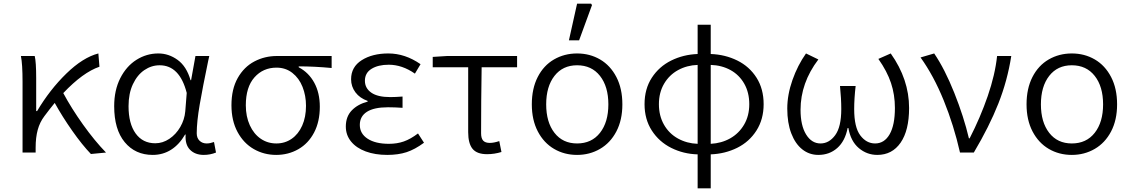

<svg xmlns="http://www.w3.org/2000/svg" viewBox="-20 -839 6225 1056"><path d="M95 -531H171Q179 -498 179 -409V-228H184Q254 -346 345 -434.5Q436 -523 521 -545L527 -472Q436 -441 328 -327Q373 -243 436.5 -154Q500 -65 563 0L480 8Q432 -42 377.5 -119.5Q323 -197 281 -273Q253 -239 224 -200Q199 -167 187.5 -125Q176 -83 176 -27V0H104V-389Q104 -487 95 -531Z M608 -255Q608 -343 641.5 -409Q675 -475 730.5 -510Q786 -545 851 -545Q908 -545 957 -509.5Q1006 -474 1028 -398H1031L1055 -531H1131L1125 -504Q1095 -360 1078.5 -264.5Q1062 -169 1062 -106Q1062 -80 1077.5 -65Q1093 -50 1117 -50Q1135 -50 1157 -58L1168 0Q1136 13 1101 13Q1053 13 1025 -15.5Q997 -44 1001 -99H998Q966 -44 921 -15.5Q876 13 820 13Q724 13 666 -57Q608 -127 608 -255ZM999 -227 1007 -328Q968 -480 858 -480Q813 -480 774 -453.5Q735 -427 711 -376Q687 -325 687 -255Q687 -159 726 -105Q765 -51 834 -51Q875 -51 911.5 -75.5Q948 -100 971.5 -140.5Q995 -181 999 -227Z M1253 -260Q1253 -349 1287.5 -410Q1322 -471 1379 -501Q1436 -531 1503 -531H1804V-465Q1708 -474 1623 -474V-469Q1678 -440 1708.5 -384Q1739 -328 1739 -252Q1739 -170 1707.5 -110Q1676 -50 1621 -18.5Q1566 13 1499 13Q1432 13 1376 -19Q1320 -51 1286.5 -113Q1253 -175 1253 -260ZM1663 -257Q1663 -313 1644 -361Q1625 -409 1588 -438Q1551 -467 1501 -467Q1427 -467 1379.5 -413.5Q1332 -360 1332 -260Q1332 -198 1354 -150Q1376 -102 1414 -76Q1452 -50 1500 -50Q1547 -50 1584 -75.5Q1621 -101 1642 -148Q1663 -195 1663 -257Z M1882 -143Q1882 -198 1915 -232Q1948 -266 2002 -280V-284Q1959 -299 1935 -331Q1911 -363 1911 -403Q1911 -471 1969.5 -508Q2028 -545 2116 -545Q2208 -545 2293 -486L2262 -434Q2192 -483 2118 -483Q2060 -483 2023.5 -460.5Q1987 -438 1987 -395Q1987 -354 2022 -329.5Q2057 -305 2126 -305Q2154 -305 2194 -308V-246Q2151 -249 2114 -249Q2037 -249 1998 -224Q1959 -199 1959 -152Q1959 -104 2002 -76Q2045 -48 2119 -48Q2164 -48 2201 -61Q2238 -74 2279 -105L2312 -54Q2262 -17 2216 -2Q2170 13 2110 13Q2043 13 1991.5 -6Q1940 -25 1911 -60.5Q1882 -96 1882 -143Z M2555 -112V-469H2360V-526L2439 -531H2824V-469H2629Q2626 -283 2626 -106Q2626 -78 2637.5 -65.5Q2649 -53 2674 -53Q2696 -53 2726 -63L2738 -3Q2699 9 2659 9Q2603 9 2579 -20.5Q2555 -50 2555 -112Z M2905 -265Q2905 -352 2937.5 -415.5Q2970 -479 3027 -512Q3084 -545 3154 -545Q3224 -545 3280.5 -512Q3337 -479 3370 -415.5Q3403 -352 3403 -265Q3403 -179 3370 -116Q3337 -53 3280 -20Q3223 13 3154 13Q3084 13 3027.5 -20Q2971 -53 2938 -116Q2905 -179 2905 -265ZM3326 -265Q3326 -363 3280 -421.5Q3234 -480 3154 -480Q3075 -480 3029.5 -421.5Q2984 -363 2984 -265Q2984 -167 3029.5 -108.5Q3075 -50 3154 -50Q3234 -50 3280 -108.5Q3326 -167 3326 -265ZM3154 -819H3231L3236 -811L3165 -617H3109Z M3817 10Q3739 8 3672 -25.5Q3605 -59 3565 -121Q3525 -183 3525 -266Q3525 -350 3565 -411.5Q3605 -473 3671.5 -506Q3738 -539 3817 -542V-703H3889V-542Q3969 -539 4035.5 -506Q4102 -473 4141 -411.5Q4180 -350 4180 -266Q4180 -183 4140.5 -121Q4101 -59 4034.5 -26Q3968 7 3889 10V197H3817ZM3817 -48V-482Q3758 -480 3709.5 -453.5Q3661 -427 3632.5 -378.5Q3604 -330 3604 -266Q3604 -202 3632 -153Q3660 -104 3709 -77Q3758 -50 3817 -48ZM4101 -266Q4101 -330 4073.5 -378.5Q4046 -427 3998 -453.5Q3950 -480 3889 -482V-48Q3948 -51 3996 -78Q4044 -105 4072.5 -153.5Q4101 -202 4101 -266Z M4310 -242Q4310 -318 4338.5 -399Q4367 -480 4413 -545L4481 -512Q4383 -383 4383 -235Q4383 -149 4413.5 -99.5Q4444 -50 4493 -50Q4540 -50 4573.5 -95.5Q4607 -141 4607 -239Q4607 -297 4600 -366H4686Q4678 -297 4678 -239Q4678 -139 4711.5 -94.5Q4745 -50 4793 -50Q4844 -50 4873 -100.5Q4902 -151 4902 -245Q4902 -318 4880.5 -382.5Q4859 -447 4811 -515L4879 -545Q4980 -403 4980 -245Q4980 -122 4933.5 -54.5Q4887 13 4805 13Q4748 13 4703.5 -24.5Q4659 -62 4646 -135H4642Q4628 -63 4585 -25Q4542 13 4481 13Q4431 13 4392.5 -17.5Q4354 -48 4332 -105.5Q4310 -163 4310 -242Z M5043 -523 5118 -545Q5176 -460 5228.5 -328.5Q5281 -197 5309 -78H5313Q5372 -193 5412.5 -310.5Q5453 -428 5464 -531H5542Q5521 -396 5471 -269.5Q5421 -143 5336 0H5260Q5226 -150 5170.5 -286.5Q5115 -423 5043 -523Z M5626 -265Q5626 -352 5658.5 -415.5Q5691 -479 5748 -512Q5805 -545 5875 -545Q5945 -545 6001.5 -512Q6058 -479 6091 -415.5Q6124 -352 6124 -265Q6124 -179 6091 -116Q6058 -53 6001 -20Q5944 13 5875 13Q5805 13 5748.5 -20Q5692 -53 5659 -116Q5626 -179 5626 -265ZM6047 -265Q6047 -363 6001 -421.5Q5955 -480 5875 -480Q5796 -480 5750.5 -421.5Q5705 -363 5705 -265Q5705 -167 5750.5 -108.5Q5796 -50 5875 -50Q5955 -50 6001 -108.5Q6047 -167 6047 -265Z"/></svg>

Font: Nebula Sans Book
Style: Regular
Weight: 400
Designer: Paul D. Hunt for Adobe (as Source Sans)
Foundry: Nebula Entertainment & Broadcasting LLC
Version: Version 1.010